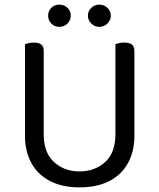

<svg xmlns="http://www.w3.org/2000/svg" viewBox="-20 -797 689 830"><path d="M324 13Q249 13 196 -14.5Q143 -42 115.5 -92.5Q88 -143 88 -210V-292H169V-217Q169 -137 213.5 -96.5Q258 -56 324 -56Q390 -56 434.5 -96.5Q479 -137 479 -217V-292H561V-210Q561 -143 533.5 -92.5Q506 -42 453 -14.5Q400 13 324 13ZM169 -251H88V-606Q93 -608 103.5 -610.5Q114 -613 126 -613Q148 -613 158.5 -604.5Q169 -596 169 -576ZM561 -251H479V-606Q484 -608 494.5 -610.5Q505 -613 517 -613Q539 -613 550 -604.5Q561 -596 561 -576ZM286 -729Q286 -710 272 -695.5Q258 -681 236 -681Q215 -681 201.5 -695.5Q188 -710 188 -729Q188 -749 201.5 -763Q215 -777 236 -777Q258 -777 272 -763Q286 -749 286 -729ZM459 -729Q459 -710 444.5 -695.5Q430 -681 409 -681Q389 -681 374.5 -695.5Q360 -710 360 -729Q360 -749 374.5 -763Q389 -777 409 -777Q430 -777 444.5 -763Q459 -749 459 -729Z"/></svg>

Font: Baloo Paaji 2
Style: Regular
Weight: 400
Designer: Shuchita Grover, Noopur Datye and Ek Type
Foundry: Ek Type
Version: Version 1.700